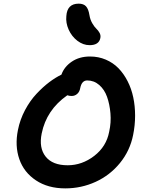

<svg xmlns="http://www.w3.org/2000/svg" viewBox="-20 -1040 775 1050"><path d="M470.2 -793Q434.6 -793 403.3 -816.9Q372.1 -840.8 355.5 -877.9Q338.9 -915 342.8 -952.1Q347.2 -1020 410.2 -1020Q437 -1020 450.4 -1005.4Q463.9 -990.7 469.2 -957Q473.1 -932.6 484.6 -912.8Q496.1 -893.1 506.8 -883.1Q517.6 -873 524.7 -859.9Q531.7 -846.7 528.8 -832Q521 -793 470.2 -793ZM336.9 -9.8Q242.7 -9.8 176.8 -53.5Q110.8 -97.2 85.7 -169.7Q60.5 -242.2 78.1 -329.1Q89.4 -386.2 116.9 -438Q144.5 -489.7 179.7 -527.1Q214.8 -564.5 249 -590.3Q283.2 -616.2 315.9 -631.8Q331.1 -674.8 372.6 -702.9Q414.1 -731 472.2 -731Q518.6 -731 558.6 -713.9Q598.6 -696.8 627.7 -667Q656.7 -637.2 677.7 -596.2Q698.7 -555.2 708.7 -507.8Q718.8 -460.4 718.8 -407.5Q718.8 -354.5 708 -301.8Q690.9 -215.8 636.2 -148.7Q581.5 -81.5 503.2 -45.7Q424.8 -9.8 336.9 -9.8ZM208 -310.1Q191.9 -231.4 229.5 -183.8Q267.1 -136.2 350.1 -136.2Q428.7 -136.2 495.4 -187.5Q562 -238.8 577.1 -319.8Q588.4 -370.1 584 -420.4Q579.6 -470.7 565.4 -510.5Q551.3 -550.3 522.7 -575.2Q494.1 -600.1 457 -600.1Q427.2 -600.1 418.9 -559.1Q415.5 -538.1 402.3 -526.6Q389.2 -515.1 372.1 -515.1Q358.4 -515.1 348.1 -519Q233.9 -439 208 -310.1Z"/></svg>

Font: Shantell Sans Bouncy
Style: Italic
Weight: 600
Italic angle: -11.31°
Designer: Stephen Nixon, Anya Danilova, Shantell Martin
Foundry: Arrow Type
Version: Version 1.006;[9816181b4]